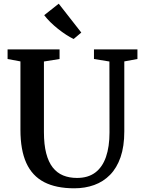

<svg xmlns="http://www.w3.org/2000/svg" viewBox="-20 -1010 776 1038"><path d="M381.5 8Q283 8 218.5 -25.5Q154 -59 122.2 -129Q90.5 -199 90.5 -308V-678L21 -691V-743H302V-691L217.5 -677.5V-296Q217.5 -228.5 229.8 -181.2Q242 -134 265.2 -104.5Q288.5 -75 321.5 -61.5Q354.5 -48 396.5 -48Q456 -48 494.8 -77Q533.5 -106 552.8 -161.2Q572 -216.5 572 -294L571.5 -677.5L488 -691V-743H723V-691L652 -678V-300Q652 -218.5 631.8 -160.2Q611.5 -102 575 -64.8Q538.5 -27.5 489.2 -9.8Q440 8 381.5 8ZM377.5 -799.5Q359.5 -808 337.5 -822.2Q315.5 -836.5 293.5 -854Q271.5 -871.5 252.2 -890.5Q233 -909.5 219 -928L297.5 -990L419.5 -834L378.5 -799.5Z"/></svg>

Font: Merriweather 28pt SemiBold
Style: Regular
Weight: 600
Version: Version 2.100